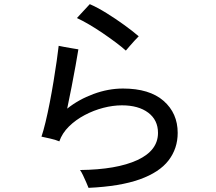

<svg xmlns="http://www.w3.org/2000/svg" viewBox="-20 -847 1040 926"><path d="M407 59Q403 49 395.5 31.5Q388 14 380 -2.5Q372 -19 366 -27Q543 -29 642.5 -75Q742 -121 742 -206Q742 -268 695 -303.5Q648 -339 568 -339Q525 -339 478.5 -327Q432 -315 388.5 -292Q345 -269 312.5 -237Q280 -205 266 -165L264 -166Q248 -173 221 -179Q194 -185 180 -188Q189 -214 199.5 -257.5Q210 -301 220 -352.5Q230 -404 238.5 -456Q247 -508 253.5 -553Q260 -598 263 -626Q273 -624 291 -620.5Q309 -617 328 -614Q347 -611 358 -609Q353 -578 344.5 -530.5Q336 -483 325.5 -429Q315 -375 304 -323Q359 -367 430.5 -393.5Q502 -420 573 -420Q701 -420 769 -360.5Q837 -301 837 -206Q837 -131 793 -73.5Q749 -16 654 18Q559 52 407 59ZM587 -603Q567 -621 537.5 -643Q508 -665 475 -687.5Q442 -710 409.5 -729Q377 -748 351 -760Q362 -771 381 -792.5Q400 -814 413 -827Q450 -811 493.5 -784Q537 -757 578.5 -727Q620 -697 649 -672Q641 -664 628.5 -650.5Q616 -637 604.5 -623.5Q593 -610 587 -603Z"/></svg>

Font: Zen Kaku Gothic Antique Medium
Style: Regular
Weight: 500
Designer: Yoshimichi Ohira
Foundry: Positype
Version: Version 1.002